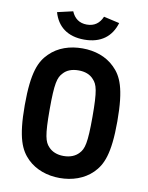

<svg xmlns="http://www.w3.org/2000/svg" viewBox="-98 -974 815 1056"><g transform="rotate(10 309.5 -446.0)"><path d="M309 12C379 12 444 -10 491 -56C537 -102 568 -165 568 -350C568 -535 537 -599 491 -644C444 -691 379 -712 310 -712C240 -712 175 -691 128 -644C82 -599 51 -535 51 -350C51 -165 82 -102 128 -56C175 -10 240 12 309 12ZM309 -111C273 -111 244 -123 225 -144C200 -170 190 -204 190 -350C190 -497 200 -530 225 -556C244 -578 273 -589 310 -589C346 -589 375 -578 394 -556C419 -530 429 -497 429 -350C429 -204 419 -170 394 -144C375 -123 346 -111 309 -111ZM310 -761C404 -761 461 -807 484 -884L396 -904C380 -866 352 -845 310 -845C268 -845 240 -866 224 -904L137 -884C159 -807 216 -761 310 -761Z"/></g></svg>

Font: Finlandica SemiBold
Style: Regular
Weight: 600
Designer: Niklas Ekholm, Juho Hiilivirta, Jaakko Suomalainen
Foundry: Helsinki Type Studio
Version: Version 2.000;Glyphs 3.2 (3202)